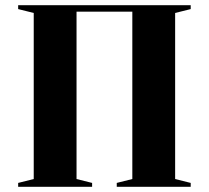

<svg xmlns="http://www.w3.org/2000/svg" viewBox="-20 -720 805 740"><path d="M50 -685V-700H715V-685L655 -670V-30L715 -15V0H430V-15L490 -30V-675H275V-30L335 -15V0H50V-15L110 -30V-670Z"/></svg>

Font: Yeseva One
Style: Regular
Weight: 400
Designer: Jovanny Lemonad
Foundry: Jovanny Lemonad
Version: Version 2.001; ttfautohint (v0.91) -l 8 -r 50 -G 200 -x 0 -w